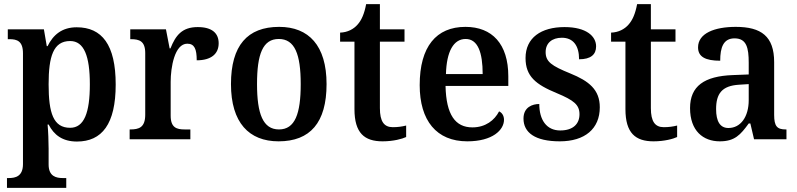

<svg xmlns="http://www.w3.org/2000/svg" viewBox="-20 -679 3887 936"><path d="M14 237H303V189H286C254 189 217 181 217 123V45C217 11 215 -40 212 -72H217C243 -21 285 11 355 11C477 11 544 -74 544 -267C544 -461 477 -546 354 -546C282 -546 239 -509 212 -454H208L194 -536H18V-488H26C63 -488 92 -479 92 -419V121C92 181 55 189 23 189H14ZM322 -56C240 -56 217 -128 217 -268C217 -404 240 -479 322 -479C390 -479 418 -405 418 -268C418 -129 390 -56 322 -56Z M612 0H908V-48H880C842 -48 812 -56 812 -115V-280C812 -350 831 -466 893 -466C928 -466 939 -440 939 -385C1009 -385 1046 -416 1046 -468C1046 -517 1014 -547 944 -547C867 -547 836 -506 811 -443H807L789 -536H615V-488H618C659 -488 688 -479 688 -420V-120C688 -57 657 -48 615 -48H612Z M1338 10C1492 10 1572 -81 1572 -269C1572 -457 1485 -548 1341 -548C1186 -548 1106 -457 1106 -269C1106 -81 1194 10 1338 10ZM1340 -48C1262 -48 1233 -124 1233 -269C1233 -415 1261 -489 1339 -489C1417 -489 1446 -415 1446 -269C1446 -124 1418 -48 1340 -48Z M1845 10C1898 10 1941 -2 1960 -11V-67C1940 -62 1920 -59 1895 -59C1852 -59 1832 -87 1832 -152V-476H1952V-536H1832V-659H1765C1756 -611 1742 -580 1723 -559C1704 -537 1674 -521 1638 -520V-476H1708V-147C1708 -30 1757 10 1845 10Z M2258 10C2382 10 2437 -46 2437 -95C2437 -115 2427 -130 2413 -136C2391 -93 2347 -58 2283 -58C2200 -58 2155 -119 2152 -260H2458V-307C2458 -465 2379 -548 2249 -548C2107 -548 2026 -452 2026 -264C2026 -91 2108 10 2258 10ZM2333 -318H2154C2157 -428 2191 -489 2250 -489C2310 -489 2333 -422 2333 -318Z M2709 10C2831 10 2904 -51 2904 -156C2904 -242 2851 -284 2760 -321C2669 -358 2640 -378 2640 -425C2640 -469 2671 -495 2719 -495C2774 -495 2803 -457 2803 -390C2860 -390 2886 -413 2886 -453C2886 -502 2839 -547 2732 -547C2618 -547 2542 -495 2542 -396C2542 -307 2592 -267 2694 -225C2778 -190 2805 -168 2805 -122C2805 -76 2775 -43 2711 -43C2644 -43 2609 -95 2609 -172C2576 -172 2532 -157 2532 -101C2532 -33 2588 10 2709 10Z M3166 10C3219 10 3262 -2 3281 -11V-67C3261 -62 3241 -59 3216 -59C3173 -59 3153 -87 3153 -152V-476H3273V-536H3153V-659H3086C3077 -611 3063 -580 3044 -559C3025 -537 2995 -521 2959 -520V-476H3029V-147C3029 -30 3078 10 3166 10Z M3489 10C3562 10 3590 -22 3630 -77H3638L3656 0H3814V-48H3810C3768 -48 3754 -64 3754 -119V-376C3754 -502 3691 -548 3567 -548C3464 -548 3383 -517 3383 -448C3383 -402 3419 -383 3491 -383C3491 -447 3506 -492 3561 -492C3620 -492 3630 -445 3630 -373V-316L3553 -313C3413 -308 3344 -259 3344 -152C3344 -41 3408 10 3489 10ZM3531 -55C3490 -55 3471 -88 3471 -147C3471 -222 3499 -261 3583 -266L3630 -269V-191C3630 -110 3591 -55 3531 -55Z"/></svg>

Font: Noto Serif Armenian SemiCondensed SemiBold
Style: Regular
Weight: 600
Width: 4
Designer: Monotype Design Team
Foundry: Monotype Imaging Inc.
Version: Version 2.008